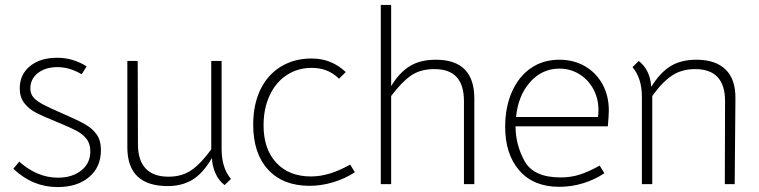

<svg xmlns="http://www.w3.org/2000/svg" viewBox="-20 -747 3074 778"><path d="M34 -63 58 -92Q131 -27 215 -27Q272 -27 309 -56Q346 -85 346 -134Q346 -165 330 -185Q314 -205 286.5 -219Q259 -233 203 -256Q151 -277 123 -292Q95 -307 77.5 -330.5Q60 -354 60 -389Q60 -445 101.5 -479Q143 -513 212 -513Q276 -513 331 -478L311 -446Q262 -475 213 -475Q164 -475 133.5 -451Q103 -427 103 -389Q103 -368 114.5 -353.5Q126 -339 153 -324.5Q180 -310 238 -285Q298 -259 327 -242Q356 -225 372.5 -201Q389 -177 389 -139Q389 -70 341 -29.5Q293 11 214 11Q163 11 119 -7Q75 -25 34 -63Z M496 -150V-500H538L539 -161Q539 -98 570 -64.5Q601 -31 663 -31Q718 -31 757 -58.5Q796 -86 836 -142V-500H878V-143Q878 -66 916 -22L890 3Q865 -16 852 -47.5Q839 -79 839 -107Q802 -44 759.5 -18.5Q717 7 660 7Q496 7 496 -150Z M1006 -242Q1006 -323 1035 -383.5Q1064 -444 1118 -477Q1172 -510 1243 -510Q1323 -510 1381 -455L1354 -428Q1330 -451 1303 -461.5Q1276 -472 1243 -472Q1186 -472 1141.5 -442.5Q1097 -413 1072.5 -360Q1048 -307 1048 -239Q1048 -143 1099.5 -87.5Q1151 -32 1240 -32Q1277 -32 1315.5 -43.5Q1354 -55 1399 -80L1418 -49Q1378 -23 1330 -8.5Q1282 6 1235 6Q1127 6 1066.5 -59.5Q1006 -125 1006 -242Z M1565 -727V-398Q1598 -453 1640.5 -479Q1683 -505 1746 -505Q1902 -505 1902 -348V-1H1860V-337Q1860 -402 1830.5 -434.5Q1801 -467 1740 -467Q1683 -467 1645 -440.5Q1607 -414 1565 -358V-1H1523V-727Z M2252 -28Q2293 -28 2329 -39.5Q2365 -51 2410 -76L2429 -45Q2390 -19 2343 -4.5Q2296 10 2246 10Q2142 10 2084.5 -56Q2027 -122 2027 -233Q2027 -312 2054 -374Q2081 -436 2130.5 -470.5Q2180 -505 2247 -505Q2305 -505 2350.5 -478.5Q2396 -452 2421.5 -405.5Q2447 -359 2447 -299Q2447 -281 2443 -235H2069Q2069 -161 2105.5 -94.5Q2142 -28 2252 -28ZM2403 -273Q2405 -284 2405 -301Q2405 -349 2383.5 -387.5Q2362 -426 2326 -447.5Q2290 -469 2247 -469Q2177 -469 2128.5 -415Q2080 -361 2071 -273Z M2543 -475 2568 -500Q2614 -465 2619 -395Q2654 -452 2696.5 -478.5Q2739 -505 2802 -505Q2879 -505 2920 -465.5Q2961 -426 2960 -348L2957 -1H2917L2918 -337Q2918 -467 2797 -467Q2742 -467 2702.5 -440.5Q2663 -414 2623 -358V-1H2581V-354Q2581 -430 2543 -475Z"/></svg>

Font: Bellota Text Light
Style: Regular
Weight: 300
Designer: Kemie Guaida
Foundry: Kemie Guaida
Version: Version 4.001